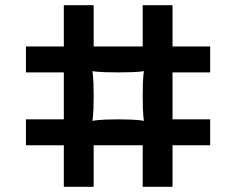

<svg xmlns="http://www.w3.org/2000/svg" viewBox="-20 -720 910 740"><path d="M790 -441V-541H645V-700H530V-541H341V-700H226V-541H80V-441H226V-260H80V-160H226V0H341V-160H530V0H645V-160H790V-260H645V-441ZM535 -254C535 -254 515 -260 436 -260C357 -260 336 -254 336 -254C336 -254 341 -271 341 -350C341 -429 336 -446 336 -446C336 -446 353 -441 436 -441C519 -441 535 -446 535 -446C535 -446 530 -430 530 -350C530 -270 535 -254 535 -254Z"/></svg>

Font: Gully Medium
Style: Regular
Weight: 500
Designer: jaikishan Patel
Foundry: MagicType
Version: Version 1.000;Glyphs 3.2 (3242)